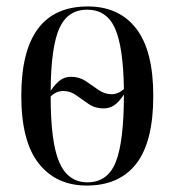

<svg xmlns="http://www.w3.org/2000/svg" viewBox="-20 -565 541 595"><path d="M249 10Q154 10 100 -58.5Q46 -127 46 -268Q46 -545 252 -545Q349 -545 402 -476.5Q455 -408 455 -268Q455 -126 402.5 -58Q350 10 249 10ZM137 -284Q154 -308 168 -317.5Q182 -327 200 -327Q226 -327 246 -313.5Q266 -300 285 -286.5Q304 -273 326 -273Q346 -273 364 -289Q362 -421 336 -478Q310 -535 250 -535Q190 -535 164 -477.5Q138 -420 137 -284ZM251 0Q314 0 339 -63.5Q364 -127 364 -272Q348 -248 333.5 -238.5Q319 -229 301 -229Q275 -229 255 -242.5Q235 -256 216.5 -269.5Q198 -283 176 -283Q154 -283 137 -266Q137 -123 164 -61.5Q191 0 251 0Z"/></svg>

Font: Noto Serif Display Condensed
Style: Regular
Weight: 400
Width: 3
Designer: Monotype Design Team
Foundry: Monotype Imaging Inc.
Version: Version 2.009